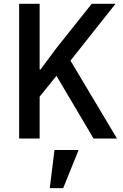

<svg xmlns="http://www.w3.org/2000/svg" viewBox="-20 -718 640 995"><path d="M464.8 0H586.3L345.2 -403.8L578.5 -698.2H455.3L276.6 -474.1L190 -358H185.4V-698.2H79.2V0H185.4V-217.3L272.7 -324.9ZM237.9 257.1H307.5L387.4 59.3H262.4Z"/></svg>

Font: Margiela Mono Medium
Style: Regular
Weight: 500
Designer: Mike Abbink, Paul van der Laan, Pieter van Rosmalen
Foundry: Bold Monday
Version: Version 2.003 2021